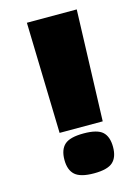

<svg xmlns="http://www.w3.org/2000/svg" viewBox="-101 -677 531 744"><g transform="rotate(-15 165.0 -305.5)"><path d="M94 -176 82 -621H282L267 -176ZM183 10Q129 10 107 -9.5Q85 -29 85 -70Q85 -111 106.5 -130.5Q128 -150 183 -150Q238 -150 259 -130.5Q280 -111 280 -70Q280 -29 258.5 -9.5Q237 10 183 10Z"/></g></svg>

Font: Passion One
Style: Bold
Weight: 700
Designer: Alejandro Lo Celso
Foundry: Fontstage
Version: Version 1.002